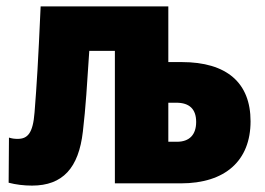

<svg xmlns="http://www.w3.org/2000/svg" viewBox="-20 -573 828 600"><path d="M80 7C176 7 226 -48 239 -162C248 -239 252 -307 259 -414H339V0H545C684 0 763 -71 763 -194C763 -314 689 -379 548 -379H506V-553H107C99 -374 95 -311 88 -222C83 -156 66 -139 35 -139C25 -139 18 -140 8 -143L7 -2C30 4 55 7 80 7ZM506 -130V-252H531C572 -252 593 -232 593 -192C593 -152 572 -130 533 -130Z"/></svg>

Font: Noto Sans Condensed Black
Style: Regular
Weight: 900
Width: 3
Designer: Monotype Design Team
Foundry: Monotype Imaging Inc.
Version: Version 2.013